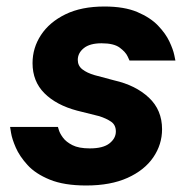

<svg xmlns="http://www.w3.org/2000/svg" viewBox="-20 -560 580 590"><path d="M245 10Q177 10 133 -8Q89 -26 64.5 -53Q40 -80 28.5 -106.5Q17 -133 14 -151.5Q11 -170 11 -170H158Q158 -170 161 -160Q164 -150 173.5 -137Q183 -124 202.5 -114Q222 -104 256 -104Q297 -104 316.5 -119.5Q336 -135 336 -156Q336 -176 321.5 -186Q307 -196 285 -203L217 -220Q153 -237 116.5 -273.5Q80 -310 80 -366Q80 -413 106 -452.5Q132 -492 181 -516Q230 -540 301 -540Q362 -540 402 -523Q442 -506 465.5 -481.5Q489 -457 500.5 -432.5Q512 -408 515.5 -391Q519 -374 519 -374H378Q378 -374 372 -387Q366 -400 348 -413.5Q330 -427 292 -427Q256 -427 237.5 -412Q219 -397 219 -376Q219 -358 233 -347Q247 -336 271 -329L331 -313Q397 -298 437.5 -260Q478 -222 478 -163Q478 -116 451 -76.5Q424 -37 372 -13.5Q320 10 245 10Z"/></svg>

Font: Be Vietnam Pro
Style: Bold Italic
Weight: 700
Italic angle: -12°
Designer: Lam Bao, Tony Le, Vietanh Nguyen
Foundry: Yellow Type Foundry
Version: Version 1.002; ttfautohint (v1.8.3)